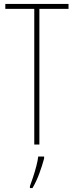

<svg xmlns="http://www.w3.org/2000/svg" viewBox="-20 -785 376 975"><path d="M180 -51H154V-740H7V-765H328V-740H180ZM204 20Q195 54 180 95Q165 136 145 170H132V160Q139 142 148 114.5Q157 87 164.5 58.5Q172 30 174 10H204Z"/></svg>

Font: Noto Sans Tamil UI ExtraCondensed Thin
Style: Regular
Weight: 100
Width: 2
Designer: Jelle Bosma - Monotype Design Team
Foundry: Monotype Imaging Inc.
Version: Version 2.004; ttfautohint (v1.8.4.7-5d5b)